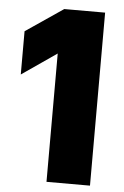

<svg xmlns="http://www.w3.org/2000/svg" viewBox="-52 -758 513 796"><g transform="rotate(5 204.0 -360.0)"><path d="M172 0H353V-720H183L27 -614V-434L172 -534Z"/></g></svg>

Font: Aspekta 800
Style: Regular
Weight: 800
Designer: Ivo Dolenc
Version: Version 2.000